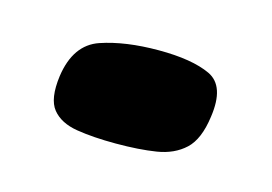

<svg xmlns="http://www.w3.org/2000/svg" viewBox="-36 -361 338 239"><g transform="rotate(15 132.5 -241.0)"><path d="M35 -241Q41 -283 72 -293.5Q103 -304 146 -304Q189 -304 212.5 -293Q236 -282 230 -241Q226 -211 212 -198Q198 -185 176 -181.5Q154 -178 124 -178Q95 -178 73.5 -181.5Q52 -185 41.5 -198Q31 -211 35 -241Z"/></g></svg>

Font: Genos Black
Style: Italic
Weight: 900
Italic angle: -8°
Version: Version 1.010